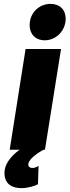

<svg xmlns="http://www.w3.org/2000/svg" viewBox="-20 -773 359 991"><path d="M211 -565C269 -565 319 -614 319 -677C319 -723 288 -753 241 -753C182 -753 133 -707 133 -643C133 -597 163 -565 211 -565ZM30 0H81C30 37 3 79 3 119C3 181 47 198 91 198C124 198 159 187 176 178L179 83C168 91 156 94 147 94C135 94 126 88 126 76C126 56 153 29 204 0H212L295 -520H112Z"/></svg>

Font: Arthouse Owned Black
Style: Italic
Weight: 900
Italic angle: -10°
Designer: Jeremy Tribby
Foundry: Tribby Type
Version: Version 1.000;PS 001.000;hotconv 1.0.88;makeotf.lib2.5.64775